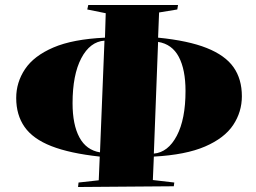

<svg xmlns="http://www.w3.org/2000/svg" viewBox="-20 -750 1027 770"><path d="M293 0 295 -18 376 -27 380 -122Q260 -135 186 -164Q112 -193 78.5 -241Q45 -289 45 -357Q45 -420 80.5 -473Q116 -526 194 -559.5Q272 -593 401 -599L404 -697L330 -712L334 -730H694L691 -712L618 -700L614 -599Q735 -587 809 -557.5Q883 -528 916.5 -480.5Q950 -433 950 -364Q950 -301 915 -248.5Q880 -196 802.5 -162.5Q725 -129 597 -122L593 -28L679 -18L677 -3ZM381 -139 399 -587Q341 -583 306 -516.5Q271 -450 271 -336Q271 -250 298.5 -199Q326 -148 381 -139ZM597 -134Q654 -139 689 -205.5Q724 -272 724 -385Q724 -471 697 -522Q670 -573 614 -582Z"/></svg>

Font: Literata 72pt Black
Style: Italic
Weight: 900
Italic angle: -2°
Designer: Latin by Veronika Burian and Jose Scaglione. Greek by Irene Vlachou. Cyrillic by Vera Evstafieva
Foundry: TypeTogether
Version: Version 3.002